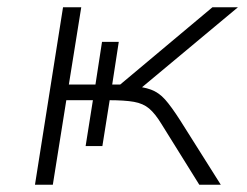

<svg xmlns="http://www.w3.org/2000/svg" viewBox="-20 -507 677 527"><path d="M76 0 153 -487H203L169 -275H242L260 -392H306L288 -275H310L563 -487H633L356 -256L335 -272Q373 -269 394.5 -261Q416 -253 433 -234Q450 -215 475 -176L586 0H527L423 -167Q406 -195 389.5 -209Q373 -223 347.5 -227.5Q322 -232 277 -232H262L285 -257L261 -106H215L235 -232H162L125 0Z"/></svg>

Font: Nunito Sans 10pt Expanded ExtraLight
Style: Italic
Weight: 250
Width: 7
Italic angle: -9°
Designer: Vernon Adams
Foundry: Vernon Adams
Version: Version 3.101;gftools[0.9.27]